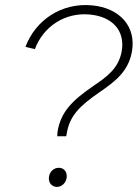

<svg xmlns="http://www.w3.org/2000/svg" viewBox="-20 -728 541 754"><path d="M205 -193H240L242 -203C253 -272 291 -311 371 -366C432 -408 484 -447 498 -525C516 -624 450 -697 341 -707C222 -718 120 -650 80 -544L117 -535C150 -624 235 -680 332 -671C421 -663 472 -608 458 -527C446 -459 399 -426 346 -390C265 -334 219 -290 206 -211C205 -205 205 -198 205 -193ZM202 6C222 7 240 -10 242 -32C244 -53 231 -69 212 -69C192 -70 174 -54 172 -31C170 -11 183 5 202 6Z"/></svg>

Font: Fixel Text 20240404 ExtraLight
Style: Italic
Weight: 200
Width: 4
Italic angle: -10°
Designer: AlfaBravo + MacPaw
Foundry: Kyrylo Tkachov, Marchela Mozhyna, Serhii Makarenko, Maria Weinstein, Zakhar Kryvoshyya
Version: Version 1.211;Glyphs 3.2 (3225)